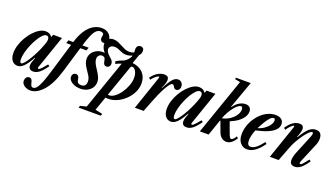

<svg xmlns="http://www.w3.org/2000/svg" viewBox="-84 -1525 4319 2481"><g transform="rotate(20 2075.0 -284.5)"><path d="M124.5 10.5Q75 10.5 46.5 -27.2Q18 -65 18 -130Q18 -183.5 36 -240.2Q54 -297 84.8 -349.5Q115.5 -402 154.2 -443.8Q193 -485.5 234.8 -510Q276.5 -534.5 316 -534.5Q347 -534.5 368.8 -523.5Q390.5 -512.5 407.5 -488L421 -524.5H542.5L384.5 -67.5Q381 -57.5 383 -51.5Q385 -45.5 392.5 -45.5Q400.5 -45.5 411.2 -53.5Q422 -61.5 440.8 -82.2Q459.5 -103 491.5 -142L514.5 -125.5Q461.5 -51.5 421.2 -20.5Q381 10.5 339.5 10.5Q274.5 10.5 274.5 -52.5Q274.5 -73 282 -98Q289.5 -123 305.5 -162.5L300 -164Q249 -70.5 207.5 -30Q166 10.5 124.5 10.5ZM159 -36.5Q173.5 -36.5 198.8 -65.5Q224 -94.5 253.5 -142.8Q283 -191 311.8 -250Q340.5 -309 362 -368.5Q373 -398 376.5 -413.2Q380 -428.5 380 -441Q380 -464 370.2 -476Q360.5 -488 342 -488Q320 -488 292.8 -460.8Q265.5 -433.5 238 -388.8Q210.5 -344 187.8 -290.5Q165 -237 151 -183.5Q137 -130 137 -86.5Q137 -63.5 142.8 -50Q148.5 -36.5 159 -36.5Z M708 -139.5Q649 60.5 562.5 157Q476 253.5 387.5 253.5Q356 253.5 328.5 241.8Q301 230 284 209.2Q267 188.5 267 161Q267 136 281.5 116.8Q296 97.5 321 97.5Q340.5 97.5 350 108.8Q359.5 120 364.2 136.5Q369 153 373.2 169.5Q377.5 186 385.8 197Q394 208 411.5 207.5Q434 206.5 456 182.2Q478 158 504 95.5Q530 33 564 -82L694.5 -517Q727 -625.5 772.2 -692.5Q817.5 -759.5 871.2 -790.5Q925 -821.5 982 -821.5Q1047 -821.5 1083.8 -787.2Q1120.5 -753 1120.5 -708Q1120.5 -683.5 1107.8 -666.2Q1095 -649 1068.5 -649Q1044 -649 1032 -663.5Q1020 -678 1020 -697Q1020 -710.5 1023.8 -722.5Q1027.5 -734.5 1027.5 -744.5Q1027.5 -759 1014.5 -767.2Q1001.5 -775.5 981 -775.5Q950 -775.5 924.2 -751Q898.5 -726.5 873.8 -669.8Q849 -613 820 -515.5ZM909 -524.5 894.5 -481.5H616.5L630.5 -524.5Z M1051.5 247.5 1061 220 1146 198.5 1381.5 -476.5Q1336 -463.5 1304 -444L1293 -477.5Q1320 -494.5 1345.2 -505.8Q1370.5 -517 1393 -524Q1421.5 -538.5 1445.5 -565.8Q1469.5 -593 1477.5 -622Q1461 -614.5 1438.5 -609Q1416 -603.5 1393 -603.5Q1367 -603.5 1345.8 -610.5Q1324.5 -617.5 1305.2 -626.8Q1286 -636 1266 -643Q1246 -650 1222 -650Q1188.5 -650 1169.8 -633Q1151 -616 1151 -592.5Q1151 -575 1164 -553.8Q1177 -532.5 1213 -500.5L1182 -488Q1127.5 -524 1104 -563.8Q1080.5 -603.5 1080.5 -642.5Q1080.5 -685 1105.5 -710.5Q1130.5 -736 1176 -736Q1210 -736 1240 -723.5Q1270 -711 1298.8 -695Q1327.5 -679 1357 -666.5Q1386.5 -654 1418.5 -654Q1436.5 -654 1455.2 -658.2Q1474 -662.5 1483.5 -667.5Q1483.5 -671 1483.2 -674Q1483 -677 1483 -680.5L1481.5 -704.5Q1480 -737 1494.8 -754.5Q1509.5 -772 1537 -772Q1557.5 -772 1570 -759.2Q1582.5 -746.5 1582.5 -724.5Q1582.5 -707.5 1575.8 -688.5Q1569 -669.5 1554.5 -658L1511 -532.5Q1603.5 -523 1656.5 -467Q1709.5 -411 1709.5 -323.5Q1709.5 -260.5 1681 -201Q1652.5 -141.5 1604 -94Q1555.5 -46.5 1495 -18.2Q1434.5 10 1371 10Q1361.5 10 1352 9Q1342.5 8 1334 7L1267 198.5L1367 220L1357.5 247.5ZM1367 -36.5Q1404.5 -36.5 1444.2 -66.5Q1484 -96.5 1518 -144.8Q1552 -193 1573.2 -249.8Q1594.5 -306.5 1594.5 -359.5Q1594.5 -412 1573.5 -448.8Q1552.5 -485.5 1522 -485.5Q1508 -485.5 1500.5 -466.5L1350 -38Q1354 -37.5 1358.2 -37Q1362.5 -36.5 1367 -36.5ZM986 10.5Q942.5 10.5 905.2 -3.8Q868 -18 845.5 -42.2Q823 -66.5 823 -96Q823 -119.5 837.2 -134.5Q851.5 -149.5 873 -149.5Q893.5 -149.5 905.2 -135Q917 -120.5 920.5 -92.5Q924.5 -60.5 939.5 -48Q954.5 -35.5 980 -35.5Q1018 -35.5 1034 -55Q1050 -74.5 1050 -107.5Q1050 -126 1045.5 -143.5Q1041 -161 1028 -184.2Q1015 -207.5 989.5 -243Q959 -286 946 -318.5Q933 -351 933 -381Q933 -426 956 -460.5Q979 -495 1017.5 -514.8Q1056 -534.5 1102 -534.5Q1141.5 -534.5 1176.8 -520.2Q1212 -506 1234.2 -481.8Q1256.5 -457.5 1256.5 -428Q1256.5 -404.5 1242.5 -389.2Q1228.5 -374 1206.5 -374Q1166 -374 1158.5 -432Q1155 -464 1141.5 -476Q1128 -488 1109 -488Q1083 -488 1066 -470Q1049 -452 1049 -422Q1049 -398 1061.5 -369.2Q1074 -340.5 1099.5 -303Q1138 -245.5 1152.5 -211.2Q1167 -177 1167 -146Q1167 -100 1143.2 -64.8Q1119.5 -29.5 1078.8 -9.5Q1038 10.5 986 10.5Z M1735.5 0 1891.5 -456Q1894 -463.5 1895.2 -468.5Q1896.5 -473.5 1896.5 -476.5Q1896.5 -484 1889 -484Q1879.5 -484 1862.8 -472.5Q1846 -461 1828 -443.2Q1810 -425.5 1797.5 -406.5L1775.5 -428Q1811.5 -478.5 1857.2 -506.5Q1903 -534.5 1950 -534.5Q1981.5 -534.5 1995.8 -521Q2010 -507.5 2010 -478Q2010 -458 2001.5 -429.5Q1993 -401 1972 -361.5L1977.5 -360Q2020.5 -442 2057.5 -488.2Q2094.5 -534.5 2137 -534.5Q2167 -534.5 2186.8 -514Q2206.5 -493.5 2206.5 -460.5Q2206.5 -431.5 2191 -415.5Q2175.5 -399.5 2156.5 -399.5Q2137 -399.5 2126.8 -413Q2116.5 -426.5 2109.2 -439.8Q2102 -453 2089.5 -453Q2074.5 -453 2053.8 -427.2Q2033 -401.5 2009 -358.5Q1985 -315.5 1961.2 -262.5Q1937.5 -209.5 1916.5 -155L1856.5 0Z M2234 10.5Q2184.5 10.5 2156 -27.2Q2127.5 -65 2127.5 -130Q2127.5 -183.5 2145.5 -240.2Q2163.5 -297 2194.2 -349.5Q2225 -402 2263.8 -443.8Q2302.5 -485.5 2344.2 -510Q2386 -534.5 2425.5 -534.5Q2456.5 -534.5 2478.2 -523.5Q2500 -512.5 2517 -488L2530.5 -524.5H2652L2494 -67.5Q2490.5 -57.5 2492.5 -51.5Q2494.5 -45.5 2502 -45.5Q2510 -45.5 2520.8 -53.5Q2531.5 -61.5 2550.2 -82.2Q2569 -103 2601 -142L2624 -125.5Q2571 -51.5 2530.8 -20.5Q2490.5 10.5 2449 10.5Q2384 10.5 2384 -52.5Q2384 -73 2391.5 -98Q2399 -123 2415 -162.5L2409.5 -164Q2358.5 -70.5 2317 -30Q2275.5 10.5 2234 10.5ZM2268.5 -36.5Q2283 -36.5 2308.2 -65.5Q2333.5 -94.5 2363 -142.8Q2392.5 -191 2421.2 -250Q2450 -309 2471.5 -368.5Q2482.5 -398 2486 -413.2Q2489.5 -428.5 2489.5 -441Q2489.5 -464 2479.8 -476Q2470 -488 2451.5 -488Q2429.5 -488 2402.2 -460.8Q2375 -433.5 2347.5 -388.8Q2320 -344 2297.2 -290.5Q2274.5 -237 2260.5 -183.5Q2246.5 -130 2246.5 -86.5Q2246.5 -63.5 2252.2 -50Q2258 -36.5 2268.5 -36.5Z M2994.5 10.5Q2958 10.5 2928.8 -12.8Q2899.5 -36 2883.5 -79.5L2831.5 -220.5L2825.5 -219L2750 0H2629L2899.5 -776L2830 -789L2827 -811H3034L2899 -436.5L2904 -434.5Q2939.5 -484 2981.8 -508.8Q3024 -533.5 3065.5 -533.5Q3103 -533.5 3123.8 -514.2Q3144.5 -495 3144.5 -458.5Q3144.5 -419 3120.2 -381.2Q3096 -343.5 3051.8 -311Q3007.5 -278.5 2947 -254L2998.5 -113Q3013.5 -71 3022.8 -58.2Q3032 -45.5 3043 -45.5Q3065.5 -45.5 3101 -102L3123 -85Q3094 -36.5 3062 -13Q3030 10.5 2994.5 10.5ZM2838 -255.5Q2899 -268.5 2945.2 -300Q2991.5 -331.5 3017.2 -371.8Q3043 -412 3043 -450Q3043 -487.5 3018 -487.5Q3002.5 -487.5 2981 -471.8Q2959.5 -456 2937 -429.5Q2908 -396 2881 -349.5Q2854 -303 2838 -255.5Z M3279.5 10.5Q3221.5 10.5 3185.2 -33.2Q3149 -77 3149 -147Q3149 -206.5 3166.8 -263.2Q3184.5 -320 3216 -369Q3247.5 -418 3289.2 -455.2Q3331 -492.5 3379.2 -513.5Q3427.5 -534.5 3478 -534.5Q3530.5 -534.5 3559.8 -511Q3589 -487.5 3589 -446Q3589 -404 3556.8 -368.8Q3524.5 -333.5 3460 -305.5Q3395.5 -277.5 3299.5 -257Q3282.5 -215.5 3273.2 -177Q3264 -138.5 3264 -107.5Q3264 -36.5 3311.5 -36.5Q3346 -36.5 3384.8 -66Q3423.5 -95.5 3473.5 -160.5L3494.5 -141Q3388 10.5 3279.5 10.5ZM3315.5 -294Q3360.5 -306 3400 -333.2Q3439.5 -360.5 3464 -394.8Q3488.5 -429 3488.5 -461Q3488.5 -488 3468 -488Q3448 -488 3425 -465.5Q3402 -443 3377.2 -404Q3352.5 -365 3327 -316Z M3935.5 10.5Q3867 10.5 3867 -57Q3867 -104 3896.5 -175L3999.5 -427Q4010.5 -455 4010.5 -470Q4010.5 -488 3997.5 -488Q3980.5 -488 3952.8 -460.5Q3925 -433 3894 -389.5Q3863 -346 3835.5 -297.2Q3808 -248.5 3792 -206L3713 0H3591.5L3748 -456Q3750.5 -464.5 3751.8 -469Q3753 -473.5 3753 -476.5Q3753 -484 3746.5 -484Q3739 -484 3721.8 -469.5Q3704.5 -455 3686.8 -434.5Q3669 -414 3658.5 -395L3636 -416.5Q3670 -469 3714 -501.8Q3758 -534.5 3808 -534.5Q3866 -534.5 3866 -479.5Q3866 -461 3859 -434.2Q3852 -407.5 3834 -361.5L3839.5 -360Q3894.5 -454 3938.8 -493.8Q3983 -533.5 4033.5 -533.5Q4118 -533.5 4118 -438Q4118 -394.5 4101.5 -356L3991 -92Q3986.5 -81 3984 -72Q3981.5 -63 3981.5 -57.5Q3981.5 -45.5 3992 -45.5Q4004.5 -45.5 4024.5 -67.5Q4044.5 -89.5 4084 -142L4107.5 -125.5Q4058.5 -53 4018.5 -21.2Q3978.5 10.5 3935.5 10.5Z"/></g></svg>

Font: Libre Caslon Condensed
Style: Italic
Weight: 400
Italic angle: -22.583°
Designer: Pablo Impallari, Rodrigo Fuenzalida, Katja Schimmel, Ertekin Erdin
Foundry: Pablo Impallari, Rodrigo Fuenzalida
Version: Version 2.000;gftools[0.9.33]